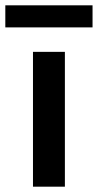

<svg xmlns="http://www.w3.org/2000/svg" viewBox="-54 -702 368 722"><path d="M294 -599H-34V-682H294ZM190 0H70V-507H190Z"/></svg>

Font: Hind Colombo SemiBold
Style: Regular
Weight: 600
Designer: Jyotish Sonowal, Aditi Pimprikar
Foundry: Indian Type Foundry
Version: Version 1.000;PS 1.0;hotconv 1.0.86;makeotf.lib2.5.63406; tt